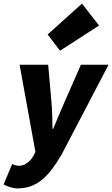

<svg xmlns="http://www.w3.org/2000/svg" viewBox="-44 -860 624 1068"><path d="M52 188Q37 188 14 181.5Q-9 175 -24 166L24 52Q41 62 62 62Q85 62 107 46.5Q129 31 143 5L153 -15L65 -500H224L242 -295Q245 -263 246.5 -221.5Q248 -180 248 -144H252Q267 -179 284 -220Q301 -261 316 -295L406 -500H560L299 -1Q271 47 243.5 83Q216 119 187 142Q158 165 125 176.5Q92 188 52 188ZM290 -578 221 -668 412 -840 507 -718Z"/></svg>

Font: mr_Source Sans Pro
Style: Italic
Weight: 900
Italic angle: -11°
Designer: Paul D. Hunt
Foundry: Adobe Systems Incorporated
Version: Version 1.076;July 10, 2024;FontCreator 11.5.0.2430 64-bit